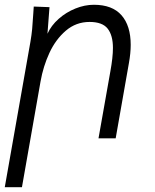

<svg xmlns="http://www.w3.org/2000/svg" viewBox="-28 -580 648 805"><path d="M111.5 -522.5 113.5 -552.5 179.5 -550 171 -438.5Q186.5 -473 217.8 -500.8Q249 -528.5 288 -544.2Q327 -560 365.5 -560Q443 -560 481.5 -516Q520 -472 520 -392Q520 -357 512.5 -315.5L457 0H385L434.5 -279.5Q445.5 -339.5 445.5 -379Q445.5 -431.5 423.5 -459.8Q401.5 -488 347.5 -488Q291 -488 248.2 -451.5Q205.5 -415 179.2 -358.2Q153 -301.5 142 -238.5L64 205H-8L99.5 -404.5Q104.5 -433.5 106.8 -458.2Q109 -483 111.5 -522.5Z"/></svg>

Font: JuliaMono Light
Style: Italic
Weight: 300
Italic angle: -9°
Monospace: yes
Designer: cormullion
Foundry: corm
Version: Version 0.054; ttfautohint (v1.8.4)